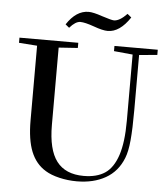

<svg xmlns="http://www.w3.org/2000/svg" viewBox="-57 -876 822 940"><g transform="rotate(5 354.0 -406.0)"><path d="M441.9 -733.4Q417 -733.4 373 -749.5Q327.6 -765.6 305.2 -765.6Q281.2 -765.6 252.4 -732.4L233.9 -747.6Q280.3 -818.4 341.3 -818.4Q364.3 -818.4 408.2 -803.2Q456.1 -787.6 467.8 -787.6Q495.6 -787.6 531.7 -825.2L551.3 -809.1Q501 -733.4 441.9 -733.4ZM355 13.2Q311 13.2 269.5 3.4Q228 -6.3 200.2 -23.4Q150.9 -53.2 127.4 -111.3Q104 -169.4 104 -264.6V-631.3L14.6 -637.7V-663.1H303.7V-637.7L210 -631.3V-251.5Q210 -129.9 253.4 -73Q296.9 -16.1 386.2 -16.1Q450.7 -16.1 491 -43Q531.2 -69.8 552.5 -133.5Q573.7 -197.3 573.7 -303.2V-628.9L481.4 -637.7V-663.1H694.3V-637.7L605.5 -629.4V-358.9Q605.5 -266.6 600.3 -210.4Q595.2 -154.3 582 -121.6Q555.2 -53.7 496.1 -20.3Q437 13.2 355 13.2Z"/></g></svg>

Font: Elstob 18pt Medium
Style: Regular
Weight: 500
Designer: Peter S. Baker
Version: Version 1.015